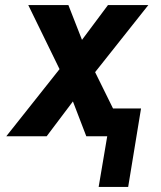

<svg xmlns="http://www.w3.org/2000/svg" viewBox="-20 -540 640 761"><path d="M371 201 405 0H322L269 -138L165 0H5L216 -266L92 -520H251L305 -382L408 -520H568L357 -254L428 -110H539L488 201Z"/></svg>

Font: Iosevka SS04 XBd Ex
Style: Italic
Weight: 800
Width: 7
Italic angle: -9°
Monospace: yes
Designer: Belleve Invis
Foundry: Belleve Invis
Version: Version 19.0.0; ttfautohint (v1.8.4)